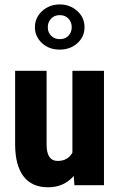

<svg xmlns="http://www.w3.org/2000/svg" viewBox="-20 -813 523 843"><path d="M306.6 -2.9 303.7 -40.5Q260.7 9.3 190.9 9.3Q119.6 9.3 83 -39.1Q46.9 -86.9 46.4 -177.7V-498.5V-502H49.8H181.2H184.6V-498.5V-175.8Q185.5 -106.4 232.9 -106.4Q277.8 -106.4 297.9 -142.6V-498.5V-502H301.3H433.6H436.5V-498.5V-3.4V0H433.6H310.1H307.1ZM242.2 -641.1Q266.6 -641.1 280.8 -656.2Q294.9 -671.4 294.9 -693.4Q294.9 -715.8 280.5 -731.2Q266.1 -746.6 242.2 -746.6Q219.2 -746.6 204.6 -731.4Q189.9 -716.3 189.9 -693.4Q189.9 -670.4 204.8 -655.8Q219.7 -641.1 242.2 -641.1ZM133.3 -693.4Q133.3 -735.4 165 -764.4Q196.8 -793.5 242.2 -793.5Q287.1 -793.5 319.1 -764.9Q351.1 -736.3 351.1 -693.4Q351.1 -651.9 319.8 -623.5Q288.6 -595.2 242.2 -595.2Q194.8 -595.2 164.1 -624Q133.3 -652.8 133.3 -693.4Z"/></svg>

Font: MAUL Condensed Bold
Style: Condensed Bold
Weight: 700
Designer: MAUL
Version: Version 1.0; 2020; ttfautohint (v1.8.3)